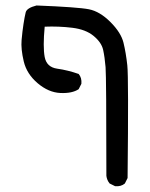

<svg xmlns="http://www.w3.org/2000/svg" viewBox="-20 -425 540 690"><path d="M393.6 244.1 374 234.4Q364.3 222.7 362.3 207Q362.3 -147.5 359.4 -183.6Q356.4 -219.7 350.6 -246.1Q344.7 -272.5 316.4 -295.9Q288.1 -319.3 239.7 -325.2Q191.4 -331.1 140.6 -329.1Q133.8 -256.8 140.6 -220.2Q147.5 -183.6 185.5 -178.2Q223.6 -172.9 262.7 -159.2Q274.4 -145.5 272.5 -124L262.7 -104.5Q239.3 -88.9 196.8 -90.8Q154.3 -92.8 115.2 -126Q76.2 -159.2 65.4 -204.1Q54.7 -249 57.6 -281.2Q60.5 -313.5 64.5 -338.9Q68.4 -364.3 72.3 -380.4Q76.2 -396.5 111.3 -405.3Q260.7 -399.4 299.8 -391.6Q338.9 -383.8 377 -345.7Q415 -307.6 423.8 -271.5Q432.6 -235.4 437.5 -190.4Q442.4 -145.5 438.5 214.8L428.7 234.4Q415 246.1 393.6 244.1Z"/></svg>

Font: JasonHandwriting1
Style: Regular
Weight: 400
Version: Version 1.48.20